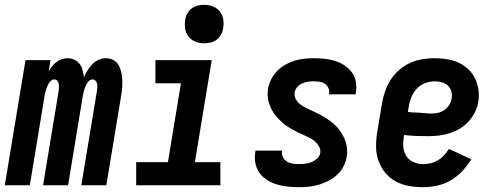

<svg xmlns="http://www.w3.org/2000/svg" viewBox="-37 -770 2057 798"><path d="M-17 0 69 -520H173L165 -473Q171 -484 179 -494Q187 -504 197.5 -512Q208 -520 220 -524Q232 -528 244 -528H245Q260 -528 273 -521.5Q286 -515 294.5 -503.5Q303 -492 306.5 -477.5Q310 -463 312 -449Q318 -463 326.5 -477Q335 -491 346.5 -503Q358 -515 373 -521.5Q388 -528 403 -528H404Q420 -528 434 -520.5Q448 -513 455.5 -500Q463 -487 466.5 -472Q470 -457 471 -441Q472 -425 471 -408.5Q470 -392 467 -375L405 0H301L366 -393Q367 -400 367.5 -407.5Q368 -415 366.5 -422Q365 -429 360 -434.5Q355 -440 347 -440Q340 -440 333 -433.5Q326 -427 322.5 -420Q319 -413 316 -405Q313 -397 311 -389.5Q309 -382 307.5 -374Q306 -366 305 -358L246 0H142L207 -393Q208 -400 208 -407.5Q208 -415 207 -422Q206 -429 201 -434.5Q196 -440 188 -440Q181 -440 174 -433.5Q167 -427 163.5 -420Q160 -413 157 -405Q154 -397 152 -389.5Q150 -382 148.5 -374Q147 -366 146 -358L87 0Z M529 0V-96H661L715 -424H609V-520H843L773 -96H879V0ZM811 -590Q792 -590 775 -597Q758 -604 746.5 -618Q735 -632 732.5 -651Q730 -670 733 -689Q735 -703 742 -715Q749 -727 760.5 -735.5Q772 -744 785.5 -747Q799 -750 812 -750Q831 -750 848.5 -743Q866 -736 877 -722Q888 -708 891 -689Q894 -670 890 -651Q888 -637 881 -625Q874 -613 862.5 -604.5Q851 -596 837.5 -593Q824 -590 811 -590Z M1205 8Q1181 8 1158 5.5Q1135 3 1113.5 -3.5Q1092 -10 1073 -22Q1054 -34 1041.5 -51.5Q1029 -69 1024.5 -91.5Q1020 -114 1024 -138L1025 -144H1136L1135 -142Q1133 -129 1139 -117Q1145 -105 1155.5 -98.5Q1166 -92 1178.5 -90Q1191 -88 1205 -88Q1218 -88 1231.5 -89.5Q1245 -91 1257.5 -96Q1270 -101 1281 -111Q1292 -121 1294 -134Q1296 -148 1289.5 -160Q1283 -172 1273.5 -181Q1264 -190 1252 -196Q1240 -202 1228 -207.5Q1216 -213 1204 -218.5Q1192 -224 1180.5 -230.5Q1169 -237 1157.5 -244.5Q1146 -252 1136.5 -260.5Q1127 -269 1118 -278.5Q1109 -288 1101.5 -299Q1094 -310 1088.5 -322Q1083 -334 1079.5 -347Q1076 -360 1075.5 -374Q1075 -388 1077 -402Q1081 -422 1090.5 -441Q1100 -460 1115.5 -475.5Q1131 -491 1149.5 -501.5Q1168 -512 1188 -518Q1208 -524 1228.5 -526Q1249 -528 1268 -528Q1291 -528 1313.5 -525.5Q1336 -523 1356.5 -516.5Q1377 -510 1395 -498Q1413 -486 1425.5 -469Q1438 -452 1442 -430Q1446 -408 1442 -385L1441 -378H1330L1331 -381Q1333 -393 1328 -404Q1323 -415 1314 -421.5Q1305 -428 1292.5 -430Q1280 -432 1268 -432Q1256 -432 1244 -430.5Q1232 -429 1220 -424Q1208 -419 1199 -409Q1190 -399 1188 -387Q1185 -370 1193 -356.5Q1201 -343 1214 -334Q1227 -325 1241 -318.5Q1255 -312 1269 -305.5Q1283 -299 1297 -291.5Q1311 -284 1323.5 -275.5Q1336 -267 1348 -257Q1360 -247 1369.5 -235Q1379 -223 1386.5 -210Q1394 -197 1399 -182Q1404 -167 1405.5 -151Q1407 -135 1404 -118Q1401 -98 1390.5 -78Q1380 -58 1363.5 -43Q1347 -28 1327.5 -18Q1308 -8 1287.5 -2Q1267 4 1246 6Q1225 8 1205 8Z M1721 8Q1690 8 1660.5 2.5Q1631 -3 1606 -17Q1581 -31 1563 -53.5Q1545 -76 1535.5 -103.5Q1526 -131 1526 -161.5Q1526 -192 1531 -222L1551 -342Q1555 -367 1564 -392Q1573 -417 1587.5 -439.5Q1602 -462 1623 -480Q1644 -498 1668.5 -509Q1693 -520 1718.5 -524Q1744 -528 1769 -528Q1795 -528 1820.5 -524Q1846 -520 1868 -510Q1890 -500 1908.5 -483Q1927 -466 1937.5 -444Q1948 -422 1951.5 -397Q1955 -372 1951 -346Q1947 -324 1936.5 -303Q1926 -282 1910 -264.5Q1894 -247 1873.5 -235Q1853 -223 1830.5 -216Q1808 -209 1786 -206.5Q1764 -204 1742 -204Q1716 -204 1691.5 -205Q1667 -206 1642 -209V-207Q1638 -185 1639 -163Q1640 -141 1650.5 -123.5Q1661 -106 1680 -97Q1699 -88 1721 -88Q1737 -88 1752.5 -91.5Q1768 -95 1782.5 -103.5Q1797 -112 1808.5 -124.5Q1820 -137 1829 -151L1922 -108Q1906 -82 1884.5 -59Q1863 -36 1836.5 -20.5Q1810 -5 1780 1.5Q1750 8 1721 8ZM1755 -298Q1769 -298 1783 -301Q1797 -304 1809.5 -312.5Q1822 -321 1830 -333.5Q1838 -346 1840 -360Q1843 -375 1839 -389.5Q1835 -404 1824.5 -414Q1814 -424 1799.5 -428Q1785 -432 1770 -432Q1750 -432 1730 -424.5Q1710 -417 1695.5 -401.5Q1681 -386 1673 -366.5Q1665 -347 1662 -327L1658 -305Q1670 -303 1682.5 -302.5Q1695 -302 1707 -301.5Q1719 -301 1731 -299.5Q1743 -298 1755 -298Z"/></svg>

Font: Iosevka SS18
Style: Bold Italic
Weight: 700
Italic angle: -9°
Monospace: yes
Designer: Belleve Invis
Foundry: Belleve Invis
Version: Version 25.1.1; ttfautohint (v1.8.4)